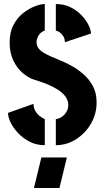

<svg xmlns="http://www.w3.org/2000/svg" viewBox="-20 -720 521 956"><path d="M149 216 186 64H313L276 216ZM258 3V-127Q269 -128 280 -133.5Q291 -139 300 -148.5Q309 -158 314.5 -170Q320 -182 320 -196Q320 -221 305 -240.5Q290 -260 266.5 -274.5Q243 -289 219 -299Q195 -309 176 -315Q157 -321 151 -323Q122 -332 93.5 -356Q65 -380 46.5 -418.5Q28 -457 28 -507Q28 -560 47.5 -596.5Q67 -633 96 -655.5Q125 -678 154.5 -689Q184 -700 203 -700V-568Q195 -565 187.5 -560Q180 -555 174.5 -547Q169 -539 165.5 -530Q162 -521 162 -511Q162 -493 171.5 -480Q181 -467 198 -457Q215 -447 236.5 -437.5Q258 -428 283 -418Q308 -408 333 -394Q365 -377 394 -352Q423 -327 442 -292.5Q461 -258 461 -210Q461 -153 433 -104.5Q405 -56 358.5 -26.5Q312 3 258 3ZM203 3Q162 3 128.5 -14Q95 -31 70.5 -57Q46 -83 33 -110Q20 -137 20 -158L147 -203Q147 -183 156 -167.5Q165 -152 178 -142Q191 -132 203 -127ZM303 -510Q303 -527 295.5 -539Q288 -551 278 -558.5Q268 -566 258 -568V-700Q298 -700 330 -684.5Q362 -669 385 -645Q408 -621 420.5 -596Q433 -571 433 -553Z"/></svg>

Font: Stick No Bills ExtraBold
Style: Regular
Weight: 800
Version: Version 2.000